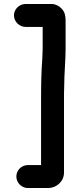

<svg xmlns="http://www.w3.org/2000/svg" viewBox="-20 -783 399 963"><path d="M108 -648H194V-538C194 -525 193 -507 192 -486C187 -421 186 -355 186 -286V45H119C88 45 62 71 62 102C62 133 88 160 119 160H222C264 160 301 126 301 83V-286C301 -307 301 -328 302 -349C302 -411 309 -480 309 -538V-683C309 -694 307 -705 304 -716C296 -739 269 -763 239 -763H108C77 -763 50 -737 50 -706C50 -675 77 -648 108 -648Z"/></svg>

Font: Electronic
Style: UltHv
Weight: 900
Version: Version 1.011